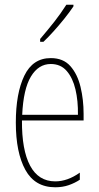

<svg xmlns="http://www.w3.org/2000/svg" viewBox="-20 -783 420 813"><path d="M195 -537Q248 -537 278 -503Q308 -469 321 -415Q334 -361 334 -301V-273H73Q72 -148 107.5 -81.5Q143 -15 214 -15Q266 -15 318 -52V-22Q297 -8 271 1Q245 10 214 10Q128 10 87.5 -63.5Q47 -137 47 -264Q47 -388 83 -462.5Q119 -537 195 -537ZM195 -512Q143 -512 111 -459Q79 -406 74 -297H310Q311 -356 299.5 -404.5Q288 -453 262.5 -482.5Q237 -512 195 -512ZM291 -756Q275 -732 252.5 -704Q230 -676 207 -650.5Q184 -625 164 -606H150V-618Q184 -658 210 -691Q236 -724 261 -763H291Z"/></svg>

Font: Noto Sans Lao Looped ExtraCondensed Thin
Style: Regular
Weight: 100
Width: 2
Designer: Mark Frömberg, Ben Mitchell
Foundry: The Fontpad Ltd
Version: Version 1.002; ttfautohint (v1.8.4.7-5d5b)